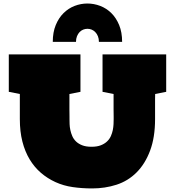

<svg xmlns="http://www.w3.org/2000/svg" viewBox="-20 -1058 992 1087"><path d="M278.8 -820.8Q278.8 -875.5 295.7 -916.3Q312.5 -957 340.1 -984.1Q367.7 -1011.2 402.8 -1024.7Q438 -1038.1 474.6 -1038.1Q511.7 -1038.1 547.1 -1024.7Q582.5 -1011.2 610.1 -984.1Q637.7 -957 654.5 -916.3Q671.4 -875.5 671.4 -820.8H540Q540 -838.9 534.4 -852.8Q528.8 -866.7 519.5 -876.2Q510.3 -885.7 498.8 -890.4Q487.3 -895 475.1 -895Q462.9 -895 451.2 -890.4Q439.5 -885.7 430.4 -876.2Q421.4 -866.7 415.8 -852.8Q410.2 -838.9 410.2 -820.8ZM858.4 -525.9Q857.9 -510.3 857.9 -495.4Q857.9 -480.5 857.9 -466.3V-383.8Q857.9 -280.3 829.8 -205.3Q801.8 -130.4 753.2 -81.8Q704.6 -33.2 639.6 -12.2Q574.7 8.8 501.5 8.8Q444.3 8.8 391.8 1.2Q339.4 -6.3 293.9 -27.1Q248.5 -47.9 211.4 -79.8Q174.3 -111.8 147.7 -156Q121.1 -200.2 106.7 -256.8Q92.3 -313.5 92.3 -383.8V-525.9L29.8 -538.1V-750H435.5V-538.1L373 -525.9V-462.9Q373 -450.7 373 -438.2Q373 -425.8 373.3 -415Q373.5 -404.3 373.5 -396Q373.5 -387.7 373.5 -383.8Q373.5 -371.6 374 -355.5Q374.5 -339.4 378.2 -322Q381.8 -304.7 389.2 -287.6Q396.5 -270.5 410.4 -257.1Q424.3 -243.7 445.6 -235.4Q466.8 -227.1 498 -227.1Q529.3 -227.1 550.5 -235.4Q571.8 -243.7 585.9 -257.1Q600.1 -270.5 607.7 -287.6Q615.2 -304.7 618.7 -322Q622.1 -339.4 622.8 -355.5Q623.5 -371.6 623.5 -383.8Q623.5 -387.7 623.5 -396Q623.5 -404.3 623.3 -415Q623 -425.8 623 -438.2Q623 -450.7 623 -462.9V-525.9L560.5 -538.1V-750H920.9V-538.1Z"/></svg>

Font: Holtwood One SC
Style: Regular
Weight: 400
Version: Version 1.000